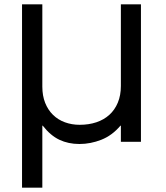

<svg xmlns="http://www.w3.org/2000/svg" viewBox="-20 -650 759 880"><path d="M626 0H534V-74H532Q494 -29 444.5 -9.5Q395 10 344 10Q293 10 252 -9.5Q211 -29 176 -74H174V210H81V-630H174V-253Q174 -211 187 -178.5Q200 -146 223 -123.5Q246 -101 277.5 -89.5Q309 -78 345 -78Q387 -78 421.5 -89.5Q456 -101 481 -123.5Q506 -146 520 -179.5Q534 -213 534 -256V-630H626Z"/></svg>

Font: TypoPRO Sinkin Sans
Style: 400 Regular
Weight: 400
Designer: Keith Bates
Foundry: K-Type
Version: Sinkin Sans (version 1.0)  by Keith Bates   •   © 2014   www